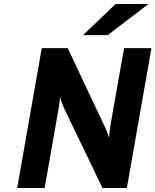

<svg xmlns="http://www.w3.org/2000/svg" viewBox="-20 -941 778 961"><path d="M66 0 189 -700H319L503 -310Q508 -300 515.2 -282.8Q522.5 -265.5 525.5 -250Q526.5 -266 528.5 -283.2Q530.5 -300.5 532.5 -312.5L601 -700H738L615 0H493L301.5 -397.5Q298.5 -404 294.5 -414Q290.5 -424 286.8 -435Q283 -446 280 -456Q280 -447.5 279 -436.5Q278 -425.5 276.2 -414.5Q274.5 -403.5 273 -396L203.5 0ZM395.5 -765 558.5 -921H723L519 -765Z"/></svg>

Font: Overpass ExtraBold
Style: Italic
Weight: 800
Italic angle: -10°
Designer: Delve Withrington, Dave Bailey, Thomas Jockin
Foundry: Delve Fonts LLC
Version: Version 4.000